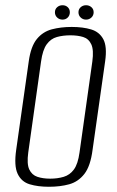

<svg xmlns="http://www.w3.org/2000/svg" viewBox="-20 -702 449 734"><path d="M167 12Q125 12 93.5 2.5Q62 -7 47.5 -37.5Q33 -68 42 -130L90 -468Q98 -525 121 -553Q144 -581 178.5 -590Q213 -599 254 -599Q297 -599 328.5 -589.5Q360 -580 375 -552Q390 -524 382 -468L334 -130Q326 -67 302.5 -37Q279 -7 244.5 2.5Q210 12 167 12ZM172 -19Q200 -19 223.5 -26Q247 -33 262.5 -54Q278 -75 284 -119L333 -467Q339 -511 329 -532.5Q319 -554 298 -560.5Q277 -567 249 -567Q221 -567 197.5 -560.5Q174 -554 158.5 -532.5Q143 -511 137 -467L88 -119Q82 -75 92 -54Q102 -33 123 -26Q144 -19 172 -19ZM219 -627Q207 -627 198.5 -635Q190 -643 190 -655Q190 -667 198.5 -674.5Q207 -682 219 -682Q231 -682 239 -674.5Q247 -667 247 -655Q247 -643 239 -635Q231 -627 219 -627ZM309 -627Q297 -627 288.5 -635Q280 -643 280 -655Q280 -667 288.5 -674.5Q297 -682 309 -682Q321 -682 329.5 -674.5Q338 -667 338 -655Q338 -643 329.5 -635Q321 -627 309 -627Z"/></svg>

Font: Alumni Sans Light
Style: Italic
Weight: 300
Italic angle: -8°
Version: Version 1.016